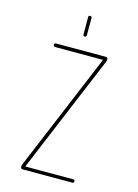

<svg xmlns="http://www.w3.org/2000/svg" viewBox="-136 -1003 773 1077"><g transform="rotate(15 250.0 -465.0)"><path d="M98.6 -29.3 381.8 -707V-709Q381.8 -710 380.9 -710H105.5Q95.7 -710 95.2 -720.2Q94.7 -730.5 105.5 -730.5H394.5Q404.3 -730.5 405.3 -719.7Q405.3 -709 401.4 -701.2L118.2 -23.4V-21.5Q118.2 -20.5 119.1 -19.5H394.5Q404.3 -19.5 404.8 -9.8Q405.3 0 394.5 0H105.5Q95.7 0 94.7 -9.8Q94.7 -21.5 98.6 -29.3ZM240.2 -820.3V-919.9Q240.2 -929.7 250 -929.7Q259.8 -929.7 259.8 -919.9V-820.3Q259.8 -809.6 250 -809.6Q240.2 -809.6 240.2 -820.3Z"/></g></svg>

Font: Rounded-X Mgen+ 1mn thin
Style: Regular
Weight: 100
Designer: [Source Han Sans]
Ryoko NISHIZUKA  (kana & ideographs); Paul D. Hunt (Latin, Greek & Cyrillic); Wenlong ZHANG  (bopomofo
Version: Version 1.059.20150602